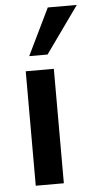

<svg xmlns="http://www.w3.org/2000/svg" viewBox="-55 -810 427 844"><g transform="rotate(-5 158.5 -388.0)"><path d="M68 0V-505H192V0ZM170 -570H89L189 -776H317Z"/></g></svg>

Font: Muli-Bold
Style: Bold
Weight: 700
Version: Version 2.000